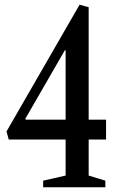

<svg xmlns="http://www.w3.org/2000/svg" viewBox="-20 -792 506 812"><path d="M162.5 0V-28L257.5 -49.5V-202H17L7.5 -236L316.5 -772L355 -761.5V-286H428.5V-202H355V-49.5L425.5 -28V0ZM88.5 -286H257.5V-579H254L87.5 -290.5Z"/></svg>

Font: Libre Caslon Condensed Medium
Style: Regular
Weight: 500
Designer: Pablo Impallari, Rodrigo Fuenzalida, Katja Schimmel, Ertekin Erdin
Foundry: Pablo Impallari, Rodrigo Fuenzalida
Version: Version 2.000; ttfautohint (v1.8.4.7-5d5b);gftools[0.9.33]